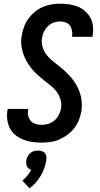

<svg xmlns="http://www.w3.org/2000/svg" viewBox="-20 -763 540 1038"><path d="M205 8Q179 8 154 4.5Q129 1 106.5 -8Q84 -17 64.5 -32Q45 -47 34 -68.5Q23 -90 19.5 -115Q16 -140 20 -166L22 -174H133L132 -170Q129 -153 132.5 -137Q136 -121 146.5 -109.5Q157 -98 172.5 -93Q188 -88 205 -88Q223 -88 241 -93.5Q259 -99 274 -111.5Q289 -124 298 -141.5Q307 -159 310 -177Q314 -202 307 -225.5Q300 -249 286 -267.5Q272 -286 253.5 -300.5Q235 -315 217 -329.5Q199 -344 181.5 -360Q164 -376 149.5 -394Q135 -412 123.5 -432.5Q112 -453 104.5 -476Q97 -499 95 -523.5Q93 -548 98 -573Q102 -597 110.5 -619.5Q119 -642 134 -662.5Q149 -683 168.5 -699Q188 -715 210.5 -725Q233 -735 257 -739Q281 -743 304 -743Q330 -743 354.5 -739.5Q379 -736 401 -727Q423 -718 440.5 -702.5Q458 -687 469 -666.5Q480 -646 482.5 -621Q485 -596 481 -571L480 -564H369L370 -567Q372 -583 369 -598.5Q366 -614 357.5 -625.5Q349 -637 334.5 -642Q320 -647 304 -647Q287 -647 270 -641Q253 -635 239.5 -622Q226 -609 218 -592.5Q210 -576 207 -558Q203 -533 210 -509.5Q217 -486 231 -467.5Q245 -449 263 -434.5Q281 -420 299.5 -405.5Q318 -391 335 -375Q352 -359 367 -341Q382 -323 393.5 -302.5Q405 -282 412.5 -259.5Q420 -237 422 -212Q424 -187 420 -162Q416 -138 406.5 -114.5Q397 -91 381.5 -70.5Q366 -50 345 -34.5Q324 -19 301 -9Q278 1 253 4.5Q228 8 205 8ZM140 255 101 214Q116 201 128 186.5Q140 172 149 155Q141 153 135 148Q129 143 125.5 136Q122 129 121.5 120.5Q121 112 122 104Q124 93 129.5 82.5Q135 72 143.5 64.5Q152 57 163 54Q174 51 185 51Q196 51 206 54Q216 57 222.5 64.5Q229 72 230.5 82.5Q232 93 230 104Q227 125 219.5 146Q212 167 200.5 186.5Q189 206 174 223.5Q159 241 140 255Z"/></svg>

Font: Iosevka SS18
Style: Bold Italic
Weight: 700
Italic angle: -9°
Monospace: yes
Designer: Belleve Invis
Foundry: Belleve Invis
Version: Version 25.1.1; ttfautohint (v1.8.4)